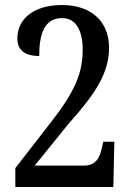

<svg xmlns="http://www.w3.org/2000/svg" viewBox="-20 -744 520 764"><path d="M41 0H431L435 -180H391L386 -158C377 -113 359 -85 314 -85H118L254 -253C356 -367 414 -451 414 -554C414 -656 346 -724 227 -724C108 -724 49 -664 49 -591C49 -537 90 -521 136 -521C136 -606 155 -672 227 -672C281 -672 309 -625 309 -546C309 -454 279 -381 183 -258L41 -75Z"/></svg>

Font: Noto Serif Ethiopic Condensed Medium
Style: Regular
Weight: 500
Width: 3
Designer: Monotype Design Team
Foundry: Monotype Imaging Inc.
Version: Version 2.102